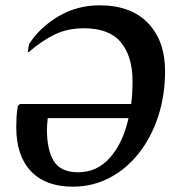

<svg xmlns="http://www.w3.org/2000/svg" viewBox="-20 -690 680 720"><path d="M253 10Q151 10 96 -48Q41 -106 41 -212Q41 -231 42 -251Q43 -271 47 -293L55 -300H472Q477 -341 477 -386Q477 -478 433.5 -531Q390 -584 295 -584Q234 -584 186 -561Q138 -538 88 -495H84L89 -525Q131 -589 200.5 -629.5Q270 -670 353 -670Q471 -670 535 -603.5Q599 -537 599 -423Q599 -333 573.5 -254.5Q548 -176 501.5 -116.5Q455 -57 391.5 -23.5Q328 10 253 10ZM156 -205Q156 -127 182 -85.5Q208 -44 273 -44Q345 -44 393.5 -100Q442 -156 462 -247H159Q158 -236 157 -225.5Q156 -215 156 -205Z"/></svg>

Font: Spectral SC SemiBold
Style: Italic
Weight: 600
Italic angle: -10°
Designer: Jean-Baptiste Levee
Foundry: Production Type
Version: Version 2.001